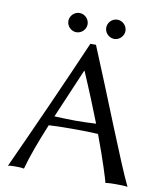

<svg xmlns="http://www.w3.org/2000/svg" viewBox="-88 -870 805 944"><g transform="rotate(10 314.5 -397.5)"><path d="M179 -228C204 -230 274 -231 308 -231C346 -231 401 -230 425 -228C474 -97 497 -19 503 3C520 0 536 0 553 0C570 0 596 0 613 3C563 -98 431 -439 339 -658H311C215 -436 117 -218 16 3C28 0 40 0 51 0C62 0 84 0 96 3C112 -58 143 -141 179 -228ZM407 -276C374 -274 333 -273 303 -273C274 -273 221 -275 199 -276L304 -522H306C347 -427 380 -345 407 -276ZM185 -750C185 -724 207 -702 233 -702C259 -702 281 -724 281 -750C281 -776 259 -798 233 -798C207 -798 185 -776 185 -750ZM374 -750C374 -724 396 -702 422 -702C448 -702 470 -724 470 -750C470 -776 448 -798 422 -798C396 -798 374 -776 374 -750Z"/></g></svg>

Font: Libertinus Sans
Style: Regular
Weight: 400
Designer: Philipp H. Poll, Khaled Hosny
Foundry: Caleb Maclennan
Version: Version 7.050;RELEASE